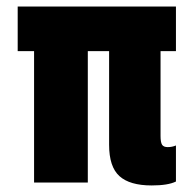

<svg xmlns="http://www.w3.org/2000/svg" viewBox="-20 -557 588 586"><path d="M443 9Q376 9 344.5 -19.5Q313 -48 313 -115V-401H248V0H84V-401H34V-537H517V-401H470V-142Q470 -123 474.5 -115.5Q479 -108 492 -108Q505 -108 517 -113V-3Q493 9 443 9Z"/></svg>

Font: Mona Sans Condensed ExtraBold
Style: Regular
Weight: 800
Width: 3
Designer: Deni Anggara
Foundry: GitHub
Version: Version 1.001;gftools[0.9.33]